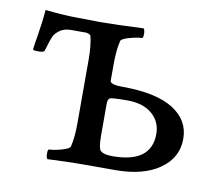

<svg xmlns="http://www.w3.org/2000/svg" viewBox="-56 -485 636 554"><g transform="rotate(10 262.0 -208.5)"><path d="M255.9 -182.6V-91.8Q255.9 -50.8 264.6 -45.9Q273.4 -38.1 297.9 -38.1Q412.1 -38.1 412.1 -123Q412.1 -159.2 385.7 -181.6Q359.4 -204.1 313.5 -204.1Q267.6 -204.1 261.7 -200.7Q255.9 -197.3 255.9 -182.6ZM323.2 -388.7Q310.5 -388.7 287.6 -382.3Q264.6 -376 262.7 -369.1Q255.9 -340.8 255.9 -300.8V-252Q255.9 -240.2 293.9 -240.2Q390.6 -240.2 440.9 -209Q491.2 -177.7 491.2 -122.6Q491.2 -67.4 443.4 -33.7Q395.5 0 313.5 0H220.7Q175.8 0 115.2 2.9Q111.3 -1 111.3 -13.2Q111.3 -25.4 115.2 -25.4Q127.9 -25.4 150.9 -31.7Q173.8 -38.1 175.8 -44.9Q182.6 -73.2 182.6 -113.3V-300.8Q182.6 -340.8 175.8 -369.1Q173.8 -374 162.1 -376H117.2Q97.7 -376 85 -366.7Q72.3 -357.4 67.9 -347.7Q63.5 -337.9 59.1 -322.8Q54.7 -307.6 52.7 -303.2Q50.8 -298.8 35.2 -298.8Q19.5 -298.8 19.5 -302.2Q19.5 -305.7 26.4 -347.7Q33.2 -389.6 35.2 -419.9Q92.8 -414.1 127.9 -414.1L196.3 -413.1Q243.2 -413.1 323.2 -417Q327.1 -413.1 327.1 -400.9Q327.1 -388.7 323.2 -388.7Z"/></g></svg>

Font: CrimsonText-Roman
Style: Roman
Weight: 400
Version: Version 0.13